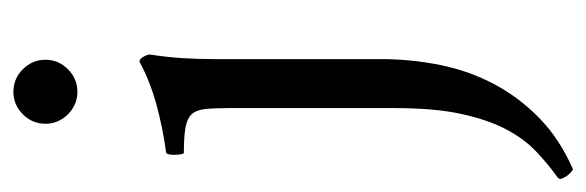

<svg xmlns="http://www.w3.org/2000/svg" viewBox="-340 -346 897 294"><g transform="rotate(-90 109.0 -199.5)"><path d="M66 -579Q66 -599 80.5 -613.5Q95 -628 115 -628Q135 -628 149.5 -613.5Q164 -599 164 -579Q164 -559 149.5 -544.5Q135 -530 115 -530Q95 -530 80.5 -544.5Q66 -559 66 -579ZM90 -298Q90 -321 88.5 -334.5Q87 -348 80.5 -355Q74 -362 60 -364.5Q46 -367 21 -367Q19 -369 18.5 -379.5Q18 -390 21 -394Q59 -399 95.5 -409Q132 -419 161 -435Q165 -435 168.5 -429Q172 -423 172 -419Q168 -393 166.5 -369.5Q165 -346 165 -320V-66Q165 -19 156 25.5Q147 70 126.5 108.5Q106 147 74 178Q42 209 -4 229Q-13 223 -17 214Q-20 209 -17 206Q4 191 23.5 172.5Q43 154 57.5 126.5Q72 99 81 58Q90 17 90 -45Z"/></g></svg>

Font: Vermiglione
Style: Regular
Weight: 400
Version: Version 1.000